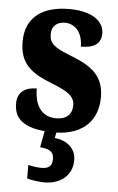

<svg xmlns="http://www.w3.org/2000/svg" viewBox="-55 -587 529 864"><g transform="rotate(5 209.5 -155.5)"><path d="M178 238C250 238 304 197 304 127C304 73 263 40 208 35L213 10C336 6 399 -63 399 -166C399 -266 338 -305 248 -340C170 -370 149 -388 149 -430C149 -466 174 -486 208 -486C253 -486 289 -451 289 -385C352 -385 380 -408 380 -453C380 -501 336 -549 222 -549C104 -549 26 -496 26 -385C26 -287 76 -246 178 -207C246 -180 278 -160 278 -119C278 -83 259 -54 205 -54C149 -54 108 -93 108 -180C60 -180 21 -160 21 -105C21 -46 53 -1 160 8L146 82C181 86 208 91 208 130C208 166 189 174 157 174C142 174 121 171 100 166V227C121 234 162 238 178 238Z"/></g></svg>

Font: Noto Serif Georgian ExtraCondensed Black
Style: Regular
Weight: 900
Width: 2
Designer: Monotype Design Team, Akaki Razmadze
Foundry: Google LLC
Version: Version 2.003